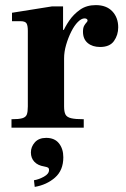

<svg xmlns="http://www.w3.org/2000/svg" viewBox="-20 -500 494 752"><path d="M25 0V-33Q54 -33 67.5 -37Q81 -41 85 -51.5Q89 -62 89 -83V-379Q89 -401 83.5 -409Q78 -417 60 -417H27V-450L184 -475H227V-383H231V-83Q231 -62 236.5 -51.5Q242 -41 258.5 -37Q275 -33 308 -33V0ZM211 -270V-334Q215 -347 224.5 -370.5Q234 -394 251 -419Q268 -444 293.5 -462Q319 -480 355 -480Q397 -480 420 -455.5Q443 -431 443 -393Q443 -363 426.5 -339.5Q410 -316 372 -316Q342 -316 323.5 -331.5Q305 -347 305 -376Q305 -391 309.5 -399Q314 -407 318.5 -411.5Q323 -416 323 -420Q323 -423 320 -425.5Q317 -428 311 -428Q299 -428 285 -414Q271 -400 259 -376Q247 -352 239 -324.5Q231 -297 231 -271ZM116 232 113 206Q132 203 152 192Q172 181 172 166Q172 159 168 156.5Q164 154 153 152Q128 148 114.5 133.5Q101 119 101 97Q101 75 116.5 57.5Q132 40 161 40Q194 40 211 61.5Q228 83 228 116Q228 167 195.5 195.5Q163 224 116 232Z"/></svg>

Font: Frank Ruhl Libre
Style: Bold
Weight: 700
Designer: Yanek Iontef
Foundry: Fontef
Version: Version 6.004